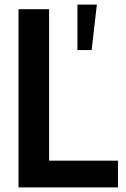

<svg xmlns="http://www.w3.org/2000/svg" viewBox="-20 -820 551 840"><path d="M496.1 0H61V-779.8H194.8V-117.2H496.1ZM318.8 -799.8H403.8L380.9 -601.1H318.8Z"/></svg>

Font: Cooper Hewitt
Style: Semibold
Weight: 709
Designer: Village Type and Design LLC
Foundry: Cooper Hewitt Smithsonian Design Museum
Version: 1.000